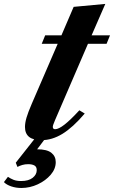

<svg xmlns="http://www.w3.org/2000/svg" viewBox="-113 -705 582 980"><path d="M98 10.5Q14.5 10.5 14.5 -57Q14.5 -77.5 22.2 -104.2Q30 -131 49 -175L181.5 -481.5H100L117.5 -524.5H200.5L263 -670L424.5 -685L354.5 -524.5H448.5L431 -481.5H336L168 -92Q161.5 -76.5 159 -69.2Q156.5 -62 156.5 -57.5Q156.5 -45.5 168.5 -45.5Q186 -45.5 216 -68.8Q246 -92 292 -142L319.5 -125.5Q259 -54.5 206 -22Q153 10.5 98 10.5ZM-4 254.5Q-32 254.5 -56 246.2Q-80 238 -93 224.5L-72.5 197.5Q-59.5 206.5 -43.8 212.8Q-28 219 -5 219Q33 219 53.8 202.5Q74.5 186 74.5 163.5Q74.5 146 62.5 139.5Q50.5 133 31 133Q14.5 133 1 137Q-12.5 141 -24 147L-32.5 125.5L79.5 -16.5H132L76.5 57Q126.5 57 149 74.8Q171.5 92.5 171.5 122.5Q171.5 157 145.8 187Q120 217 79.8 235.8Q39.5 254.5 -4 254.5Z"/></svg>

Font: Libre Caslon Text Bold
Style: Italic
Weight: 700
Italic angle: -22.583°
Designer: Pablo Impallari, Rodrigo Fuenzalida, Katja Schimmel
Foundry: Pablo Impallari, Rodrigo Fuenzalida
Version: Version 2.000